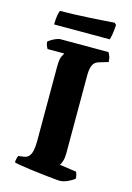

<svg xmlns="http://www.w3.org/2000/svg" viewBox="-128 -923 680 987"><g transform="rotate(15 211.5 -429.0)"><path d="M291 0Q284 0 260 -2.5Q236 -5 203 -8.5Q170 -12 137 -16.5Q104 -21 79.5 -25Q55 -29 46 -32Q46 -42 48.5 -52.5Q51 -63 54 -68L83 -72Q99 -74 109 -85Q119 -96 123.5 -116.5Q128 -137 128 -168V-562Q128 -604 136 -619.5Q144 -635 146 -638H57Q54 -643 50 -652.5Q46 -662 45 -674Q51 -680 63.5 -687.5Q76 -695 88.5 -699.5Q101 -704 106 -704H364Q367 -698 372 -687Q377 -676 378 -655L335 -642Q321 -639 311 -631.5Q301 -624 295 -607Q289 -590 289 -556V-145Q289 -121 283.5 -103.5Q278 -86 272 -80L362 -67Q364 -63 367 -52.5Q370 -42 370 -32Q354 -19 332 -9.5Q310 0 291 0ZM57 -769Q57 -801 61 -820Q65 -839 68 -844Q99 -844 140.5 -845.5Q182 -847 225.5 -849.5Q269 -852 303.5 -854.5Q338 -857 355 -858L365 -849Q364 -821 360 -799Q356 -777 353 -769Z"/></g></svg>

Font: Texturina Medium 12pt ExtraBold
Style: Regular
Weight: 800
Version: Version 1.002